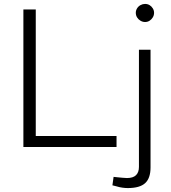

<svg xmlns="http://www.w3.org/2000/svg" viewBox="-20 -748 870 977"><path d="M99 0V-700H162V-56H573V0ZM630 209Q618 209 603 207Q588 205 572 200L552 195L558 152L577 154Q590 155 603 156.5Q616 158 626 158Q657 158 672 143.5Q687 129 687 101V-495H746V104Q746 159 718.5 184Q691 209 630 209ZM718 -636Q706 -636 695 -642.5Q684 -649 677.5 -659.5Q671 -670 671 -683Q671 -695 677.5 -705.5Q684 -716 695 -722Q706 -728 718 -728Q731 -728 741 -722Q751 -716 757.5 -705.5Q764 -695 764 -683Q764 -670 757.5 -659.5Q751 -649 741 -642.5Q731 -636 718 -636Z"/></svg>

Font: REM ExtraLight
Style: Regular
Weight: 250
Designer: Octavio Pardo
Foundry: Ashler Design
Version: Version 1.005;gftools[0.9.28]